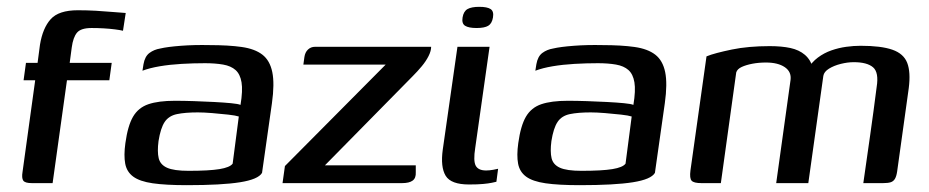

<svg xmlns="http://www.w3.org/2000/svg" viewBox="-20 -536 2718 562"><path d="M56 -352H90L97 -405Q105 -454 128.5 -480Q152 -506 208 -506Q235 -506 261 -504.5Q287 -503 309 -501Q331 -499 348 -498L340 -446Q332 -448 316.5 -450Q301 -452 283.5 -453Q266 -454 248 -454Q217 -454 205.5 -440.5Q194 -427 190 -397L184 -352H307L300 -301H176L134 0H73Q53 0 48 -7.5Q43 -15 46 -33L83 -301H49Z M527 6Q465 6 427 0.5Q389 -5 370 -19Q351 -33 346.5 -57Q342 -81 347 -117Q354 -168 369.5 -194.5Q385 -221 414.5 -231Q444 -241 492 -241Q518 -241 548 -240Q578 -239 606.5 -237.5Q635 -236 656 -234Q677 -232 684 -229Q691 -271 687 -295Q683 -319 669.5 -331Q656 -343 633 -347Q610 -351 580 -351Q546 -351 511.5 -349Q477 -347 447.5 -342Q418 -337 397 -329L400 -348Q404 -371 417.5 -381Q431 -391 449 -394Q470 -399 509.5 -402Q549 -405 593 -404Q649 -404 687.5 -398.5Q726 -393 748 -376Q770 -359 777 -325Q784 -291 776 -234L747 -30Q736 -11 682.5 -2.5Q629 6 527 6ZM532 -36Q592 -36 622.5 -41Q653 -46 661 -57L679 -195Q670 -198 648 -200.5Q626 -203 601 -205Q576 -207 559 -207Q522 -207 498 -202Q474 -197 462 -179Q450 -161 444 -123Q440 -92 444.5 -73Q449 -54 469 -45Q489 -36 532 -36Z M931 -52H1197V-32Q1198 -15 1188 -7.5Q1178 0 1157 0H807L814 -50L1109 -347H868L871 -369Q873 -383 881.5 -391Q890 -399 902 -399H1242Q1242 -387 1234.5 -372Q1227 -357 1214.5 -342Q1202 -327 1188 -313Z M1353 4Q1300 4 1284.5 -21.5Q1269 -47 1276 -98L1319 -399H1413L1371 -103Q1365 -65 1372.5 -51Q1380 -37 1403 -37Q1412 -37 1423.5 -39Q1435 -41 1438 -42L1433 -4Q1429 -3 1419.5 -1Q1410 1 1394 2.5Q1378 4 1353 4ZM1375 -454Q1352 -454 1341.5 -460.5Q1331 -467 1334 -485Q1337 -503 1348.5 -509.5Q1360 -516 1383 -516Q1406 -516 1416 -509.5Q1426 -503 1423 -485Q1420 -467 1409 -460.5Q1398 -454 1375 -454Z M1677 6Q1615 6 1577 0.5Q1539 -5 1520 -19Q1501 -33 1496.5 -57Q1492 -81 1497 -117Q1504 -168 1519.5 -194.5Q1535 -221 1564.5 -231Q1594 -241 1642 -241Q1668 -241 1698 -240Q1728 -239 1756.5 -237.5Q1785 -236 1806 -234Q1827 -232 1834 -229Q1841 -271 1837 -295Q1833 -319 1819.5 -331Q1806 -343 1783 -347Q1760 -351 1730 -351Q1696 -351 1661.5 -349Q1627 -347 1597.5 -342Q1568 -337 1547 -329L1550 -348Q1554 -371 1567.5 -381Q1581 -391 1599 -394Q1620 -399 1659.5 -402Q1699 -405 1743 -404Q1799 -404 1837.5 -398.5Q1876 -393 1898 -376Q1920 -359 1927 -325Q1934 -291 1926 -234L1897 -30Q1886 -11 1832.5 -2.5Q1779 6 1677 6ZM1682 -36Q1742 -36 1772.5 -41Q1803 -46 1811 -57L1829 -195Q1820 -198 1798 -200.5Q1776 -203 1751 -205Q1726 -207 1709 -207Q1672 -207 1648 -202Q1624 -197 1612 -179Q1600 -161 1594 -123Q1590 -92 1594.5 -73Q1599 -54 1619 -45Q1639 -36 1682 -36Z M2033 0Q2011 0 2004.5 -7Q1998 -14 2001 -37L2048 -371Q2060 -376 2079 -381Q2098 -386 2122 -391Q2146 -396 2174 -398.5Q2202 -401 2233 -401Q2268 -401 2293.5 -395.5Q2319 -390 2336 -375.5Q2353 -361 2361 -334L2345 -335Q2356 -354 2374 -367.5Q2392 -381 2413.5 -388.5Q2435 -396 2457 -399Q2479 -402 2499 -402Q2559 -402 2592 -390.5Q2625 -379 2635.5 -352Q2646 -325 2640 -278L2606 -34Q2604 -20 2599.5 -12.5Q2595 -5 2587 -2.5Q2579 0 2565 0H2507Q2517 -70 2527 -140Q2537 -210 2546 -281Q2553 -324 2535.5 -339Q2518 -354 2479 -354Q2461 -354 2441 -349Q2421 -344 2406.5 -335Q2392 -326 2390 -314L2346 0H2252L2294 -302Q2297 -326 2277 -339.5Q2257 -353 2222 -353Q2201 -353 2182.5 -349.5Q2164 -346 2151 -340Q2138 -334 2135 -324L2090 0Z"/></svg>

Font: Genos Medium
Style: Italic
Weight: 500
Italic angle: -8°
Designer: Robert E. Leuschke
Foundry: Robert E. Leuschke
Version: Version 1.010